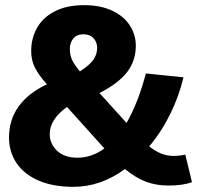

<svg xmlns="http://www.w3.org/2000/svg" viewBox="-20 -712 775 745"><path d="M634 8Q587 8 547.5 -6.5Q508 -21 465 -56Q370 13 265 13Q186 13 129.5 -11.5Q73 -36 44 -79.5Q15 -123 15 -178Q15 -315 162 -385Q129 -422 115 -450.5Q101 -479 101 -514Q101 -563 123.5 -603.5Q146 -644 192.5 -668Q239 -692 306 -692Q370 -692 415.5 -670.5Q461 -649 484 -613Q507 -577 507 -535Q507 -476 473 -432Q439 -388 366 -351L471 -235Q516 -313 546 -427L692 -412Q675 -340 641 -270.5Q607 -201 559 -144Q605 -107 652 -107Q676 -107 699 -112L725 -5Q688 8 634 8ZM251 -522Q251 -498 260 -479Q269 -460 290 -435Q326 -458 341.5 -479Q357 -500 357 -527Q357 -548 343 -563.5Q329 -579 304 -579Q278 -579 264.5 -562.5Q251 -546 251 -522ZM281 -100Q336 -100 385 -136L240 -297Q173 -249 173 -192Q173 -154 201.5 -127Q230 -100 281 -100Z"/></svg>

Font: Martel Sans ExtraBold
Style: Regular
Weight: 800
Designer: Dan Reynolds and Mathieu Réguer
Foundry: Dan Reynolds and Mathieu Réguer
Version: Version 1.002; ttfautohint (v1.1) -l 5 -r 5 -G 72 -x 0 -D la